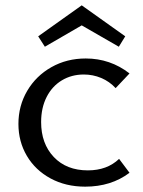

<svg xmlns="http://www.w3.org/2000/svg" viewBox="-20 -693 536 719"><path d="M148 -518 123 -557 286 -673 449 -557 425 -518 286 -598ZM426 -98 465 -46Q396 6 299 6Q226 6 169 -25Q112 -56 80.5 -109.5Q49 -163 49 -229Q49 -297 82 -353Q115 -409 172.5 -441.5Q230 -474 301 -474Q393 -474 465 -418L413 -363Q390 -388 359 -401Q328 -414 294 -414Q248 -414 211.5 -392Q175 -370 154.5 -329.5Q134 -289 134 -236Q134 -155 181.5 -105Q229 -55 309 -55Q381 -55 426 -98Z"/></svg>

Font: Ysabeau SC Medium
Style: Regular
Weight: 500
Designer: Christian Thalmann (Catharsis Fonts)
Version: Version 0.003